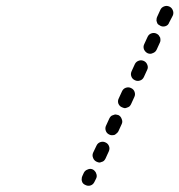

<svg xmlns="http://www.w3.org/2000/svg" viewBox="-20 -596 597 639"><path d="M252 -1Q251 3 253 8Q254 12 257 15Q260 18 265 20Q273 24 282 21Q290 18 294 10L300 -2Q302 -6 302 -10Q302 -15 300 -19Q299 -23 296 -26Q293 -30 289 -32Q280 -36 272 -32Q263 -29 259 -21L254 -10Q252 -6 252 -1ZM290 -70Q293 -62 301 -58Q305 -56 310 -55Q314 -55 318 -57Q323 -58 326 -61Q329 -64 331 -68L342 -92Q346 -101 343 -109Q340 -118 331 -122Q323 -126 314 -123Q305 -120 301 -111L290 -88Q286 -79 290 -70ZM332 -161Q335 -152 344 -148Q348 -146 352 -146Q357 -146 361 -147Q365 -149 368 -152Q372 -155 374 -159L385 -183Q389 -191 385 -200Q382 -209 374 -213Q370 -214 365 -215Q361 -215 357 -213Q352 -212 349 -209Q346 -206 344 -202L333 -178Q329 -170 332 -161ZM374 -251Q378 -242 386 -239Q390 -237 395 -236Q399 -236 403 -238Q407 -239 411 -242Q414 -245 416 -249L427 -273Q431 -281 428 -290Q425 -299 416 -303Q408 -307 399 -304Q390 -301 386 -292L375 -268Q371 -260 374 -251ZM417 -342Q420 -333 429 -329Q437 -325 446 -328Q455 -331 459 -340L470 -364Q474 -372 470 -381Q467 -389 459 -393Q450 -397 442 -394Q433 -391 429 -383L418 -359Q414 -350 417 -342ZM459 -432Q463 -423 471 -419Q480 -415 488 -419Q497 -422 501 -430L512 -454Q514 -458 514 -462Q514 -467 513 -471Q511 -475 508 -479Q505 -482 501 -484Q493 -488 484 -485Q475 -482 471 -473L460 -449Q456 -441 459 -432ZM501 -531Q500 -527 502 -523Q503 -518 506 -515Q510 -512 514 -510Q522 -506 531 -509Q540 -512 543 -521L555 -544Q559 -553 555 -562Q552 -570 544 -574Q535 -578 527 -575Q518 -572 514 -564L503 -540Q501 -536 501 -531Z"/></svg>

Font: FRB American Cursive Dashed Extrabold
Style: Bold Italic
Weight: 800
Italic angle: -25°
Version: Version 2.0;Modular Font Editor K font №1